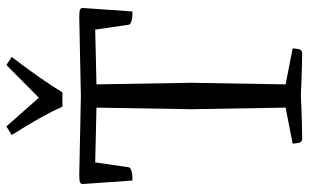

<svg xmlns="http://www.w3.org/2000/svg" viewBox="-203 -766 969 603"><g transform="rotate(-90 281.5 -464.5)"><path d="M147 0Q136 0 134 -12.5Q132 -25 132 -30L245 -52L240 -350L245 -646L73 -650L58 -547Q58 -540 49 -537Q40 -534 30 -533.5Q20 -533 16 -533L5 -690Q6 -698 15 -699Q24 -700 37 -700L281 -695L526 -700Q540 -700 548.5 -699Q557 -698 558 -690L547 -533Q543 -533 533 -533.5Q523 -534 514 -537Q505 -540 505 -547L490 -650L318 -646L323 -350L318 -52L431 -30Q431 -25 429 -12.5Q427 0 416 0Q416 0 385 -0.5Q354 -1 284 -4Q214 -1 180.5 -0.5Q147 0 147 0ZM248 -753Q234 -785 211.5 -825Q189 -865 159 -912L186 -929L276 -827L379 -929L404 -912Q332 -818 293 -753Z"/></g></svg>

Font: Mate
Style: Regular
Weight: 400
Designer: Eduardo Rodriguez Tunni
Foundry: Eduardo Rodriguez Tunni
Version: Version 1.003; ttfautohint (v1.8.4.7-5d5b);gftools[0.9.24]